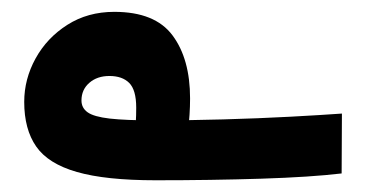

<svg xmlns="http://www.w3.org/2000/svg" viewBox="-20 -304 626 329"><path d="M246.6 4.9Q161.1 4.9 111.8 -9.3Q62.5 -23.4 42 -53Q21.5 -82.5 21.5 -129.4Q21.5 -168.5 41 -203.9Q60.5 -239.3 95.5 -261.5Q130.4 -283.7 175.8 -283.7Q245.6 -283.7 275.6 -243.4Q305.7 -203.1 305.7 -135.3Q305.7 -107.9 302 -78.4Q298.3 -48.8 292.5 -23.9L204.1 -30.8Q208 -56.6 210.7 -74.7Q213.4 -92.8 213.4 -119.6Q213.4 -149.9 201.4 -161.9Q189.5 -173.8 167.5 -173.8Q146.5 -173.8 133.1 -162.1Q119.6 -150.4 119.6 -131.8Q119.6 -119.1 130.1 -111.6Q140.6 -104 168.2 -100.8Q195.8 -97.7 246.1 -97.7Q301.8 -97.7 362.5 -99.4Q423.3 -101.1 477.3 -104Q531.2 -106.9 565.9 -109.4L565.4 -6.8Q512.2 -0.5 427.5 2.2Q342.8 4.9 246.6 4.9Z"/></svg>

Font: Cascadia Code
Style: Regular
Weight: 400
Monospace: yes
Designer: Aaron Bell
Foundry: Saja Typeworks
Version: Version 2106.017